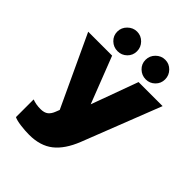

<svg xmlns="http://www.w3.org/2000/svg" viewBox="-246 -811 1135 1135"><g transform="rotate(45 321.0 -243.5)"><path d="M141 -602Q141 -636 166 -660.5Q191 -685 224 -685Q258 -685 282 -660.5Q306 -636 306 -602Q306 -568 282 -544.5Q258 -521 224 -521Q190 -521 165.5 -544.5Q141 -568 141 -602ZM377 -602Q377 -636 401.5 -660.5Q426 -685 460 -685Q493 -685 517 -660.5Q541 -636 541 -602Q541 -568 517 -544.5Q493 -521 460 -521Q426 -521 401.5 -544.5Q377 -568 377 -602ZM75 179V31Q106 43 143 43Q175 43 192 29.5Q209 16 219 -11L228 -34L20 -480H220L334 -187L441 -480H642L450 11Q412 107 354 152.5Q296 198 204 198Q169 198 131 193Q93 188 75 179Z"/></g></svg>

Font: Prompt ExtraBold
Style: Regular
Weight: 800
Designer: Katatrad Team
Foundry: CadsonDemak
Version: Version 1.001